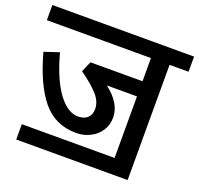

<svg xmlns="http://www.w3.org/2000/svg" viewBox="-144 -791 1025 988"><g transform="rotate(20 368.0 -297.0)"><path d="M756 -571H652V60H42V-24H550V-361H385Q472 -294 472 -217Q472 -175 451 -143.5Q430 -112 395 -94.5Q360 -77 320 -77Q204 -77 134 -162Q64 -247 19 -412L100 -439Q137 -302 189.5 -231Q242 -160 299 -160Q333 -160 351.5 -177.5Q370 -195 370 -226Q370 -266 338 -302.5Q306 -339 240 -386L265 -444H550V-571H-20V-654H756Z"/></g></svg>

Font: Martel Sans SemiBold
Style: Regular
Weight: 600
Designer: Dan Reynolds and Mathieu Réguer
Foundry: Dan Reynolds and Mathieu Réguer
Version: Version 1.002; ttfautohint (v1.1) -l 5 -r 5 -G 72 -x 0 -D la